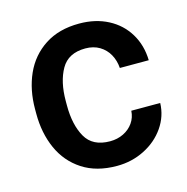

<svg xmlns="http://www.w3.org/2000/svg" viewBox="-86 -621 697 714"><g transform="rotate(-15 262.0 -264.0)"><path d="M383.3 -174.8H494.6Q493.2 -124.5 463.9 -82Q434.6 -39.6 385.7 -14.9Q336.9 9.8 279.3 9.8Q200.7 9.8 146.7 -25.4Q92.8 -60.5 65.9 -120.6Q39.1 -180.7 39.1 -255.4V-272.9Q39.1 -347.2 65.9 -407.2Q92.8 -467.3 147 -502.7Q201.2 -538.1 279.3 -538.1Q342.3 -538.1 390.4 -512.9Q438.5 -487.8 465.8 -442.6Q493.2 -397.5 494.6 -339.4H383.3Q381.3 -368.2 368.4 -391.6Q355.5 -415 332.3 -429Q309.1 -442.9 277.8 -442.9Q211.9 -442.9 184.6 -394.8Q157.2 -346.7 157.2 -272.9V-255.4Q157.2 -180.7 184.3 -133.1Q211.4 -85.4 278.3 -85.4Q306.6 -85.4 330.1 -96.9Q353.5 -108.4 367.7 -128.7Q381.8 -148.9 383.3 -174.8Z"/></g></svg>

Font: Mardoto Medium
Style: Regular
Weight: 500
Designer: Christian Robertson, Vahan Hovhannisyan
Foundry: Google
Version: Version 1.000